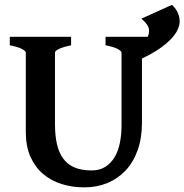

<svg xmlns="http://www.w3.org/2000/svg" viewBox="-20 -769 771 803"><path d="M731.4 -679.7Q731.4 -662.6 722.2 -643.3Q712.9 -624 693.4 -604Q673.8 -584 644.3 -563.7Q614.7 -543.5 573.7 -524.4V-255.9Q573.7 -191.9 555.9 -141.6Q538.1 -91.3 505.9 -56.6Q473.6 -22 429.4 -3.7Q385.3 14.6 332.5 14.6Q282.2 14.6 237.8 0.7Q193.4 -13.2 159.9 -41.7Q126.5 -70.3 107.2 -113.8Q87.9 -157.2 87.9 -216.8V-549.3Q87.9 -555.2 72 -564Q56.2 -572.8 21 -579.6V-615.2H277.3V-579.6Q244.1 -572.8 227.1 -564.5Q210 -556.2 210 -549.3V-248.5Q210 -201.7 218.3 -165.8Q226.6 -129.9 244.6 -105.5Q262.7 -81.1 291.7 -68.6Q320.8 -56.2 362.8 -56.2Q397.5 -56.2 421.4 -71.8Q445.3 -87.4 460.2 -113.3Q475.1 -139.2 481.7 -173.1Q488.3 -207 488.3 -243.2V-549.3Q488.3 -555.2 472.4 -564Q456.5 -572.8 421.4 -579.6V-615.2H597.7Q601.1 -622.1 602.3 -628.4Q603.5 -634.8 603.5 -640.1Q603.5 -654.3 594.2 -667Q585 -679.7 571.3 -690.9L698.7 -748.5Q712.4 -737.8 721.9 -719Q731.4 -700.2 731.4 -679.7Z"/></svg>

Font: Gentium Basic
Style: Bold
Weight: 700
Designer: J. Victor Gaultney and Annie Olsen
Foundry: SIL International
Version: Version 1.100